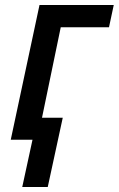

<svg xmlns="http://www.w3.org/2000/svg" viewBox="-20 -559 475 768"><path d="M69 189 110 0H23L138 -539H435L416 -450H223L148 -88H231L171 189Z"/></svg>

Font: Noto Sans Display Medium
Style: Italic
Weight: 500
Italic angle: -12°
Designer: Monotype Design Team
Foundry: Monotype Imaging Inc.
Version: Version 2.003